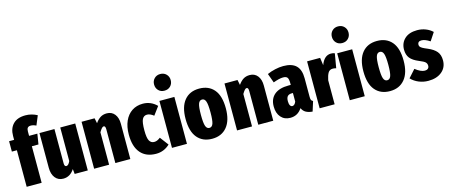

<svg xmlns="http://www.w3.org/2000/svg" viewBox="-50 -1452 4936 2106"><g transform="rotate(-15 2418.0 -399.0)"><path d="M229 -584V-533H323L304 -415H229V0H59V-415H2V-533H59V-577Q59 -662 107 -711.5Q155 -761 247 -761Q316 -761 380 -727L336 -621Q303 -637 275 -637Q251 -637 240 -624Q229 -611 229 -584Z M753 0H604L598 -57Q550 18 472 18Q414 18 380.5 -24.5Q347 -67 347 -138V-533H517V-144Q517 -107 539 -107Q563 -107 583 -152V-533H753Z M1236 -400V0H1066V-383Q1066 -422 1046 -422Q1035 -422 1023 -408.5Q1011 -395 995 -368V0H825V-533H973L985 -474Q1012 -513 1042.5 -532Q1073 -551 1115 -551Q1171 -551 1203.5 -510Q1236 -469 1236 -400Z M1682 -484 1613 -391Q1572 -423 1538 -423Q1501 -423 1483.5 -389Q1466 -355 1466 -263Q1466 -177 1484.5 -145Q1503 -113 1538 -113Q1556 -113 1572 -119.5Q1588 -126 1609 -142L1682 -45Q1616 18 1526 18Q1413 18 1351 -53.5Q1289 -125 1289 -262Q1289 -351 1318 -416Q1347 -481 1400 -516Q1453 -551 1524 -551Q1615 -551 1682 -484Z M1879 -533V0H1709V-533ZM1888 -722Q1888 -681 1861.5 -654Q1835 -627 1793 -627Q1751 -627 1725 -654Q1699 -681 1699 -722Q1699 -762 1725.5 -789Q1752 -816 1793 -816Q1835 -816 1861.5 -789Q1888 -762 1888 -722Z M2392 -266Q2392 -129 2331 -55.5Q2270 18 2163 18Q2056 18 1995.5 -53.5Q1935 -125 1935 -267Q1935 -405 1995.5 -478Q2056 -551 2164 -551Q2271 -551 2331.5 -480Q2392 -409 2392 -266ZM2109 -267Q2109 -175 2121.5 -140Q2134 -105 2163 -105Q2193 -105 2205.5 -140.5Q2218 -176 2218 -266Q2218 -357 2205.5 -392Q2193 -427 2164 -427Q2134 -427 2121.5 -391.5Q2109 -356 2109 -267Z M2859 -400V0H2689V-383Q2689 -422 2669 -422Q2658 -422 2646 -408.5Q2634 -395 2618 -368V0H2448V-533H2596L2608 -474Q2635 -513 2665.5 -532Q2696 -551 2738 -551Q2794 -551 2826.5 -510Q2859 -469 2859 -400Z M3337 -96 3302 15Q3257 11 3228 -5Q3199 -21 3183 -56Q3135 18 3050 18Q2983 18 2943.5 -27.5Q2904 -73 2904 -149Q2904 -236 2959.5 -283Q3015 -330 3120 -330H3146V-351Q3146 -397 3133 -414Q3120 -431 3085 -431Q3043 -431 2973 -405L2935 -510Q2977 -529 3026 -540Q3075 -551 3119 -551Q3217 -551 3264.5 -504.5Q3312 -458 3312 -361V-150Q3312 -125 3317 -114Q3322 -103 3337 -96ZM3146 -141V-238H3134Q3100 -238 3084.5 -220.5Q3069 -203 3069 -165Q3069 -134 3078.5 -117.5Q3088 -101 3104 -101Q3117 -101 3128 -111.5Q3139 -122 3146 -141Z M3703 -540 3675 -377Q3657 -383 3637 -383Q3601 -383 3584 -355Q3567 -327 3556 -273V0H3386V-533H3534L3546 -447Q3583 -548 3660 -548Q3684 -548 3703 -540Z M3898 -533V0H3728V-533ZM3907 -722Q3907 -681 3880.5 -654Q3854 -627 3812 -627Q3770 -627 3744 -654Q3718 -681 3718 -722Q3718 -762 3744.5 -789Q3771 -816 3812 -816Q3854 -816 3880.5 -789Q3907 -762 3907 -722Z M4411 -266Q4411 -129 4350 -55.5Q4289 18 4182 18Q4075 18 4014.5 -53.5Q3954 -125 3954 -267Q3954 -405 4014.5 -478Q4075 -551 4183 -551Q4290 -551 4350.5 -480Q4411 -409 4411 -266ZM4128 -267Q4128 -175 4140.5 -140Q4153 -105 4182 -105Q4212 -105 4224.5 -140.5Q4237 -176 4237 -266Q4237 -357 4224.5 -392Q4212 -427 4183 -427Q4153 -427 4140.5 -391.5Q4128 -356 4128 -267Z M4812 -485 4752 -394Q4698 -431 4656 -431Q4635 -431 4624 -421Q4613 -411 4613 -394Q4613 -380 4619.5 -370.5Q4626 -361 4644 -350.5Q4662 -340 4701 -324Q4767 -296 4798 -258.5Q4829 -221 4829 -159Q4829 -78 4771 -30Q4713 18 4618 18Q4561 18 4510 -3Q4459 -24 4423 -62L4501 -149Q4563 -100 4609 -100Q4631 -100 4644 -111.5Q4657 -123 4657 -143Q4657 -168 4641 -183.5Q4625 -199 4573 -220Q4505 -248 4475.5 -285Q4446 -322 4446 -381Q4446 -456 4496.5 -503.5Q4547 -551 4639 -551Q4690 -551 4735 -533.5Q4780 -516 4812 -485Z"/></g></svg>

Font: Fira Sans Extra Condensed ExtraBold
Style: Regular
Weight: 800
Width: 1
Designer: Carrois Corporate & Edenspiekermann AG
Foundry: Carrois Corporate GbR & Edenspiekermann AG
Version: Version 4.203